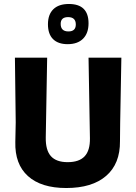

<svg xmlns="http://www.w3.org/2000/svg" viewBox="-20 -935 684 965"><path d="M326 -915Q425 -915 425 -818Q425 -768 397.5 -740.5Q370 -713 320 -713Q272 -713 246.5 -738.5Q221 -764 221 -813Q221 -862 248 -888.5Q275 -915 326 -915ZM322 -849Q285 -849 285 -815Q285 -777 324 -777Q361 -777 361 -812Q361 -849 322 -849ZM590 -645 584 -318 583 -225Q584 -112 513.5 -51Q443 10 313 10Q187 10 120.5 -50Q54 -110 57 -222L59 -320L55 -645H217L210 -244Q209 -180 236 -150Q263 -120 320 -120Q378 -120 405.5 -149.5Q433 -179 432 -240L425 -645Z"/></svg>

Font: Alegreya Sans SC ExtraBold
Style: Regular
Weight: 800
Designer: Juan Pablo del Peral
Foundry: Huerta Tipografica
Version: Version 2.007